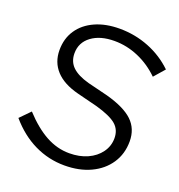

<svg xmlns="http://www.w3.org/2000/svg" viewBox="-130 -818 872 936"><g transform="rotate(20 306.0 -349.5)"><path d="M306 10Q224 10 150.5 -25.5Q77 -61 17 -131L68 -183Q128 -118 186.5 -86Q245 -54 308 -54Q361 -54 402 -72.5Q443 -91 467 -124Q491 -157 491 -198Q491 -242 460.5 -268Q430 -294 356 -315L249 -342Q171 -362 131.5 -405Q92 -448 92 -511Q92 -571 122 -615.5Q152 -660 206.5 -684.5Q261 -709 333 -709Q413 -709 485 -680.5Q557 -652 612 -599L564 -544Q515 -592 454.5 -618Q394 -644 330 -644Q256 -644 211 -610.5Q166 -577 166 -521Q166 -478 194 -451Q222 -424 280 -408L385 -382Q480 -356 523 -315Q566 -274 566 -209Q566 -144 533 -94.5Q500 -45 441.5 -17.5Q383 10 306 10Z"/></g></svg>

Font: Red Hat Text
Style: Italic
Weight: 300
Italic angle: -12°
Designer: Pentagram, MCKL
Foundry: Pentagram, MCKL
Version: Version 1.023